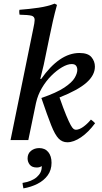

<svg xmlns="http://www.w3.org/2000/svg" viewBox="-20 -772 560 1058"><path d="M136 0H38L164 -617Q167 -631 169 -643Q171 -655 171 -662Q171 -681 153.5 -685.5Q136 -690 88 -691Q87 -695 86.5 -699.5Q86 -704 86 -708Q86 -714 87 -718Q141 -722 192.5 -729.5Q244 -737 281 -752L294 -745Q282 -702 271.5 -656Q261 -610 252 -565L221 -415L202 -337H207Q256 -407 309 -443.5Q362 -480 418 -480Q465 -480 484 -457Q503 -434 503 -405Q503 -358 457 -317Q411 -276 308 -235Q330 -172 345 -136Q360 -100 369.5 -83Q379 -66 385.5 -61.5Q392 -57 398 -57Q416 -57 438 -72.5Q460 -88 481 -113Q494 -104 504 -93Q467 -43 426.5 -15.5Q386 12 351 12Q323 12 303 -8.5Q283 -29 262 -82Q241 -135 208 -232Q292 -261 334.5 -289.5Q377 -318 391.5 -343Q406 -368 406 -387Q406 -401 399 -410Q392 -419 375 -419Q352 -419 322 -401.5Q292 -384 262.5 -354.5Q233 -325 210.5 -286.5Q188 -248 179 -207L178 -203ZM196 44Q228 44 246 66Q264 88 264 125Q264 165 243 194Q222 223 186.5 241Q151 259 109 266Q108 261 106 250.5Q104 240 104 236Q155 228 182.5 204Q210 180 210 148V143Q199 151 183 151Q156 151 144 135.5Q132 120 132 101Q132 74 151 59Q170 44 196 44Z"/></svg>

Font: Castoro
Style: Italic
Weight: 400
Italic angle: -11°
Designer: John Hudson with Paul Hanslow, assisted by Kaja Sojewska.
Foundry: Tiro Typeworks Ltd.
Version: Version 2.04